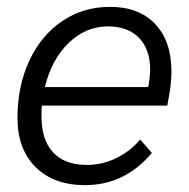

<svg xmlns="http://www.w3.org/2000/svg" viewBox="-20 -530 550 560"><path d="M480 -322Q480 -291 474 -256L468 -222H102Q101 -212 101 -190Q101 -122 135 -85.5Q169 -49 233 -49Q278 -49 318.5 -68.5Q359 -88 389 -123L423 -84Q344 10 228 10Q137 10 84 -42.5Q31 -95 31 -186Q31 -279 65.5 -353Q100 -427 161.5 -468.5Q223 -510 301 -510Q385 -510 432.5 -460Q480 -410 480 -322ZM418 -326Q418 -386 385.5 -419.5Q353 -453 295 -453Q230 -453 180 -404.5Q130 -356 111 -276H412L414 -284Q418 -314 418 -326Z"/></svg>

Font: Sarabun Light
Style: Italic
Weight: 300
Italic angle: -10°
Designer: Suppakit Chalermlarp | Katatrad Co.,Ltd.
Foundry: Cadson Demak Co.,Ltd.
Version: Version 1.000; ttfautohint (v1.6)